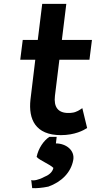

<svg xmlns="http://www.w3.org/2000/svg" viewBox="-20 -688 503 996"><path d="M360 142C369 92 323 56 270 56L274 22H236C207 41 179 81 170 126C187 145 237 163 257 183C252 207 230 222 209 230C182 245 153 251 142 246L147 288C169 289 197 287 231 280C298 256 348 208 360 142ZM432 -24 407 -127C395 -119 377 -105 352 -103C347 -102 341 -102 334 -102C281 -102 258 -133 265 -191L288 -378H444L457 -481H301L324 -668H199L176 -481H98L85 -378H163L138 -171C127 -70 163 13 296 13C368 13 414 -12 432 -24Z"/></svg>

Font: Bluebird
Style: ExtObl
Weight: 400
Designer: Jasper
Foundry: Cannot Into Space Fonts
Version: Version 0.98